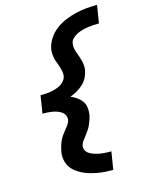

<svg xmlns="http://www.w3.org/2000/svg" viewBox="-142 -918 884 1157"><g transform="rotate(-15 300.0 -340.0)"><path d="M417 153Q392 153 367.5 151.5Q343 150 319.5 145.5Q296 141 273 134.5Q250 128 229 117.5Q208 107 189.5 92.5Q171 78 159 58.5Q147 39 143 15Q139 -9 143 -34Q146 -50 150.5 -65.5Q155 -81 161.5 -96Q168 -111 177.5 -125Q187 -139 198 -152Q209 -165 219 -179Q229 -193 232 -209Q234 -224 227.5 -238Q221 -252 209 -260Q197 -268 183 -273Q169 -278 154 -280.5Q139 -283 123.5 -284Q108 -285 92 -285L97 -312L110 -395Q126 -395 142 -396Q158 -397 173.5 -399.5Q189 -402 205 -407Q221 -412 235.5 -420Q250 -428 261 -441.5Q272 -455 275 -471Q277 -486 274 -501Q271 -516 266.5 -530Q262 -544 256.5 -558Q251 -572 247.5 -586Q244 -600 243 -615.5Q242 -631 244 -646Q250 -680 270 -710.5Q290 -741 318.5 -762.5Q347 -784 380 -797.5Q413 -811 446.5 -819Q480 -827 513.5 -830Q547 -833 580 -833L562 -722Q545 -722 527.5 -721Q510 -720 493 -717.5Q476 -715 458.5 -710.5Q441 -706 424.5 -698Q408 -690 394 -677Q380 -664 378 -646Q375 -631 378 -616Q381 -601 386 -587Q391 -573 396 -559.5Q401 -546 404.5 -531.5Q408 -517 409.5 -501.5Q411 -486 408 -471Q404 -448 393 -426.5Q382 -405 364 -388.5Q346 -372 325 -360Q304 -348 282 -340Q301 -332 318.5 -320Q336 -308 348.5 -291.5Q361 -275 364.5 -253Q368 -231 365 -209Q362 -193 357 -177.5Q352 -162 345.5 -147Q339 -132 329.5 -118Q320 -104 309.5 -90.5Q299 -77 289 -63.5Q279 -50 276 -34Q274 -21 279 -9.5Q284 2 293 9.5Q302 17 313 22Q324 27 336 30.5Q348 34 360 36.5Q372 39 384.5 40Q397 41 410 41.5Q423 42 435 42Z"/></g></svg>

Font: Iosevka Curly XBdEx
Style: Italic
Weight: 800
Width: 7
Italic angle: -9°
Monospace: yes
Designer: Belleve Invis
Foundry: Belleve Invis
Version: Version 11.1.0; ttfautohint (v1.8.3)